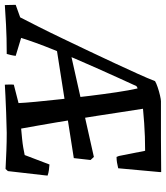

<svg xmlns="http://www.w3.org/2000/svg" viewBox="14 -730 702 813"><g transform="rotate(90 365.5 -323.0)"><path d="M-20 8Q-20 1 -20.5 -12Q-21 -25 -21 -38L32 -57Q49 -90 72.5 -136.5Q96 -183 122 -237.5Q148 -292 175 -348.5Q202 -405 226.5 -458Q251 -511 271 -555Q291 -599 302 -628Q310 -633 327.5 -639Q345 -645 362.5 -649Q380 -653 387 -653Q426 -653 465 -653Q504 -653 542.5 -653Q581 -653 617 -653.5Q653 -654 687 -654V-647L671 -472Q659 -469 647 -467Q635 -465 623 -465L619 -475L597 -586Q566 -586 537 -585Q508 -584 479.5 -582Q451 -580 419 -577Q427 -528 434 -480Q441 -432 448.5 -385.5Q456 -339 463 -294.5Q470 -250 477 -209Q484 -168 490.5 -131Q497 -94 503 -61Q525 -63 545.5 -65Q566 -67 583.5 -70Q601 -73 615 -76L655 -181Q667 -180 679 -178.5Q691 -177 702 -173L701 -162L683 -5L674 5Q635 3 597 1.5Q559 0 521 0Q475 1 434.5 2.5Q394 4 364 5.5Q334 7 317 8Q317 1 316.5 -9Q316 -19 317 -30L395 -50Q394 -75 389.5 -123Q385 -171 378.5 -230Q372 -289 364.5 -350.5Q357 -412 349 -465.5Q341 -519 333 -554Q332 -554 328.5 -552.5Q325 -551 323 -549Q306 -512 286.5 -469Q267 -426 246.5 -380Q226 -334 206.5 -288.5Q187 -243 170 -201Q153 -159 140 -123Q127 -87 119 -61L195 -38Q194 -28 191.5 -17.5Q189 -7 187 0Q117 0 63.5 3Q10 6 -20 8ZM163 -211 186 -271 623 -369 636 -355 628 -284Z"/></g></svg>

Font: Labrada Medium
Style: Italic
Weight: 500
Italic angle: -7°
Designer: Mercedes Jáuregui
Foundry: Omnibus-Type Team
Version: Version 1.000